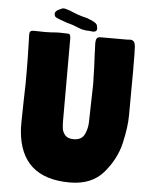

<svg xmlns="http://www.w3.org/2000/svg" viewBox="-57 -884 704 924"><g transform="rotate(5 295.0 -422.0)"><path d="M382 -755Q382 -739 363 -739Q358 -739 344 -741Q333 -740 309 -745L287 -753Q264 -763 247.5 -767Q231 -771 225 -774Q212 -778 194.5 -785Q177 -792 175 -797Q172 -803 172 -808Q172 -822 191 -830Q205 -838 213 -838Q220 -838 229.5 -834.5Q239 -831 244 -830Q272 -818 288.5 -812.5Q305 -807 330 -801Q334 -799 346 -794.5Q358 -790 368 -783.5Q378 -777 380 -768Q382 -758 382 -755ZM315 -215Q354 -215 368 -244.5Q382 -274 382 -309L383 -359Q386 -470 386 -483Q386 -511 385 -521Q385 -556 381 -628L379 -683Q379 -701 384 -708Q389 -715 403 -715H530L545 -716Q555 -716 561.5 -710Q568 -704 570 -686Q572 -669 572 -568L571 -353Q571 -297 553 -218.5Q535 -140 478 -73Q421 -6 315 -6Q77 -6 59 -234Q58 -244 58 -274Q58 -305 60 -383Q63 -473 62 -517Q62 -577 60 -643Q59 -662 59 -682Q59 -686 58.5 -697Q58 -708 62.5 -713Q67 -718 79 -718L137 -717Q157 -717 166 -718Q188 -720 202 -720L242 -719Q251 -719 253.5 -714.5Q256 -710 257 -698V-298Q257 -276 259.5 -260Q262 -244 274.5 -229.5Q287 -215 315 -215Z"/></g></svg>

Font: Barrio
Style: Regular
Weight: 400
Designer: Pablo Cosgaya & Sergio Jimenez
Foundry: Pablo Cosgaya & Sergio Jimenez
Version: Version 1.005